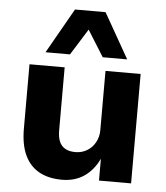

<svg xmlns="http://www.w3.org/2000/svg" viewBox="-54 -816 758 876"><g transform="rotate(5 324.5 -378.5)"><path d="M262 11Q200 11 157 -13Q114 -37 91.5 -85Q69 -133 69 -207V-501H230V-211Q230 -182 238.5 -161.5Q247 -141 265.5 -130.5Q284 -120 312 -120Q341 -120 365 -134Q389 -148 403 -173.5Q417 -199 417 -229V-501H578V0H431V-100Q406 -47 363.5 -18Q321 11 262 11ZM137 -562 254 -768H394L511 -562H399L324 -682L249 -562Z"/></g></svg>

Font: Nunito Sans 8pt ExtraBold
Style: Regular
Weight: 800
Version: Version 3.101;gftools[0.9.27]